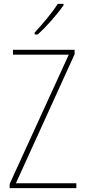

<svg xmlns="http://www.w3.org/2000/svg" viewBox="-20 -971 440 991"><path d="M308 -944V-951H278C246 -901 204 -852 159 -803V-793H175C218 -832 275 -896 308 -944ZM374 0V-25H62L365 -691V-714H47V-689H335L30 -22V0Z"/></svg>

Font: Noto Sans Gurmukhi Condensed Thin
Style: Regular
Weight: 100
Width: 3
Designer: Jelle Bosma - Monotype Design Team
Foundry: Monotype Imaging Inc.
Version: Version 2.004